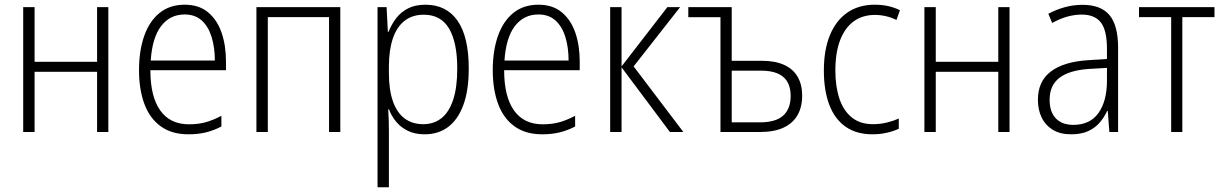

<svg xmlns="http://www.w3.org/2000/svg" viewBox="-20 -561 5196 816"><path d="M127 -530.8V-298.3H392.6V-530.8H440.4V0H392.6V-255.9H127V0H78.6V-530.8Z M765.1 -541Q825.7 -541 864.5 -508.5Q903.3 -476.1 921.9 -421.6Q940.4 -367.2 940.4 -299.8V-262.7H619.1Q619.1 -150.9 660.9 -91.8Q702.6 -32.7 783.2 -32.7Q821.8 -32.7 853.3 -41.3Q884.8 -49.8 920.9 -68.8V-23.4Q889.2 -6.8 855.7 1.5Q822.3 9.8 780.8 9.8Q710 9.8 663.1 -24.2Q616.2 -58.1 593.5 -119.6Q570.8 -181.2 570.8 -262.7Q570.8 -345.2 592.8 -408Q614.7 -470.7 658 -505.9Q701.2 -541 765.1 -541ZM764.6 -499.5Q702.6 -499.5 664.8 -450.2Q627 -400.9 620.6 -303.7H893.1Q893.1 -358.9 879.4 -403.6Q865.7 -448.2 837.4 -473.9Q809.1 -499.5 764.6 -499.5Z M1426.3 -530.8V0H1378.4V-488.3H1118.2V0H1069.8V-530.8Z M1788.1 -541Q1877 -541 1924.6 -472.9Q1972.2 -404.8 1972.2 -269.5Q1972.2 -177.7 1949.5 -115.5Q1926.8 -53.2 1885 -21.7Q1843.3 9.8 1784.7 9.8Q1743.7 9.8 1713.6 -4.9Q1683.6 -19.5 1663.6 -43.7Q1643.6 -67.9 1633.3 -96.2H1629.9Q1631.3 -75.7 1632.1 -51.3Q1632.8 -26.9 1632.8 -2.9V234.9H1584.5V-530.8H1623L1628.4 -425.8H1631.3Q1643.6 -457 1663.6 -483.4Q1683.6 -509.8 1714.4 -525.4Q1745.1 -541 1788.1 -541ZM1781.2 -498.5Q1732.4 -498.5 1699.2 -472.4Q1666 -446.3 1649.7 -397.7Q1633.3 -349.1 1632.8 -281.2V-250.5Q1632.8 -179.7 1649.7 -131.1Q1666.5 -82.5 1699.2 -57.9Q1731.9 -33.2 1778.8 -33.2Q1823.7 -33.2 1856 -58.6Q1888.2 -84 1905.8 -136.5Q1923.3 -189 1923.3 -269.5Q1923.3 -381.3 1888.4 -439.9Q1853.5 -498.5 1781.2 -498.5Z M2268.6 -541Q2329.1 -541 2367.9 -508.5Q2406.7 -476.1 2425.3 -421.6Q2443.8 -367.2 2443.8 -299.8V-262.7H2122.6Q2122.6 -150.9 2164.3 -91.8Q2206.1 -32.7 2286.6 -32.7Q2325.2 -32.7 2356.7 -41.3Q2388.2 -49.8 2424.3 -68.8V-23.4Q2392.6 -6.8 2359.1 1.5Q2325.7 9.8 2284.2 9.8Q2213.4 9.8 2166.5 -24.2Q2119.6 -58.1 2096.9 -119.6Q2074.2 -181.2 2074.2 -262.7Q2074.2 -345.2 2096.2 -408Q2118.2 -470.7 2161.4 -505.9Q2204.6 -541 2268.6 -541ZM2268.1 -499.5Q2206.1 -499.5 2168.2 -450.2Q2130.4 -400.9 2124 -303.7H2396.5Q2396.5 -358.9 2382.8 -403.6Q2369.1 -448.2 2340.8 -473.9Q2312.5 -499.5 2268.1 -499.5Z M2816.4 -530.8H2870.6L2672.9 -278.8L2884.3 0H2827.1L2621.6 -274.9V0H2573.2V-530.8H2621.6V-278.8Z M3089.8 -530.8V-302.7H3216.8Q3274.4 -302.7 3312.7 -285.2Q3351.1 -267.6 3370.1 -234.4Q3389.2 -201.2 3389.2 -154.3Q3389.2 -106 3369.4 -71.5Q3349.6 -37.1 3310.1 -18.6Q3270.5 0 3210.9 0H3042V-487.8H2905.3V-530.8ZM3214.4 -260.7H3089.8V-41H3209Q3276.9 -41 3308.6 -69.8Q3340.3 -98.6 3340.3 -153.3Q3340.3 -207 3309.1 -233.9Q3277.8 -260.7 3214.4 -260.7Z M3688 9.8Q3619.6 9.8 3573.5 -22.7Q3527.3 -55.2 3504.4 -116Q3481.4 -176.8 3481.4 -261.2Q3481.4 -350.1 3507.6 -412.6Q3533.7 -475.1 3582 -508.1Q3630.4 -541 3697.8 -541Q3729 -541 3755.6 -534.9Q3782.2 -528.8 3804.7 -517.6L3790 -476.1Q3768.6 -486.8 3745.1 -492.2Q3721.7 -497.6 3698.7 -497.6Q3645.5 -497.6 3607.9 -470Q3570.3 -442.4 3550.3 -389.6Q3530.3 -336.9 3530.3 -261.7Q3530.3 -193.4 3547.4 -142.1Q3564.5 -90.8 3599.9 -62Q3635.3 -33.2 3690.4 -33.2Q3719.7 -33.2 3747.6 -39.8Q3775.4 -46.4 3799.8 -57.1V-13.7Q3777.8 -3.4 3749 3.2Q3720.2 9.8 3688 9.8Z M3957 -530.8V-298.3H4222.7V-530.8H4270.5V0H4222.7V-255.9H3957V0H3908.7V-530.8Z M4581.1 -540.5Q4658.7 -540.5 4695.3 -496.8Q4731.9 -453.1 4731.9 -357.9V0H4694.8L4688 -89.4H4685.5Q4672.4 -61.5 4652.8 -39.1Q4633.3 -16.6 4604.2 -3.4Q4575.2 9.8 4532.2 9.8Q4485.8 9.8 4454.6 -9.3Q4423.3 -28.3 4407.2 -61.3Q4391.1 -94.2 4391.1 -136.7Q4391.1 -215.8 4446.3 -257.3Q4501.5 -298.8 4604.5 -305.2L4684.6 -310.5V-352.1Q4684.6 -432.6 4658.4 -465.8Q4632.3 -499 4577.6 -499Q4547.4 -499 4516.4 -490.5Q4485.4 -481.9 4451.7 -463.4L4435.5 -502.4Q4467.8 -520 4504.9 -530.3Q4542 -540.5 4581.1 -540.5ZM4684.6 -272.5 4609.4 -268.1Q4525.4 -262.7 4483.2 -230.7Q4440.9 -198.7 4440.9 -137.2Q4440.9 -85 4467.5 -57.6Q4494.1 -30.3 4541.5 -30.3Q4612.8 -30.3 4648.7 -81.1Q4684.6 -131.8 4684.6 -217.8Z M5141.6 -488.3H5004.9V0H4957.5V-488.3H4820.8V-530.8H5141.6Z"/></svg>

Font: Open Sans SemiCondensed Light
Style: Regular
Weight: 300
Width: 4
Designer: Monotype Design Team
Foundry: Monotype Imaging Inc.
Version: Version 3.000